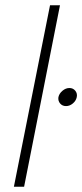

<svg xmlns="http://www.w3.org/2000/svg" viewBox="-20 -713 314 733"><path d="M33 0 171 -693H209L72 0ZM232 -308Q218 -308 209.5 -318Q201 -328 203 -342Q206 -356 218.5 -366.5Q231 -377 245 -377Q259 -377 267.5 -366.5Q276 -356 273 -342Q270 -328 258 -318Q246 -308 232 -308Z"/></svg>

Font: Albert Sans ExtraLight
Style: Italic
Weight: 250
Italic angle: -11.25°
Designer: Andreas Rasmussen
Foundry: a.Foundry
Version: Version 1.025